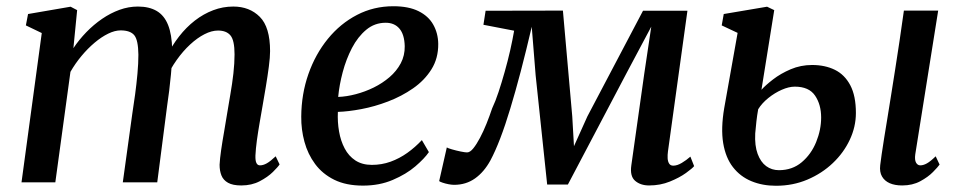

<svg xmlns="http://www.w3.org/2000/svg" viewBox="-20 -585 3084 616"><path d="M227.5 -552.5 215.5 -430.5Q233.5 -457.5 257 -481.8Q280.5 -506 307.5 -524.5Q334.5 -543 363.5 -553.5Q392.5 -564 422.5 -564Q458.5 -564 482.8 -549.8Q507 -535.5 519.2 -505Q531.5 -474.5 532.5 -425Q532.5 -419 532.2 -412.2Q532 -405.5 531.5 -398.2Q531 -391 530 -383.5L514 -403Q531.5 -438.5 554.5 -468Q577.5 -497.5 605.2 -519Q633 -540.5 664 -552.2Q695 -564 728.5 -564Q780.5 -564 813.5 -531Q846.5 -498 846.5 -421Q846.5 -401.5 842.5 -371Q838.5 -340.5 833 -307.5Q827.5 -274.5 822.5 -246Q818 -220 813 -191.2Q808 -162.5 804.2 -135Q800.5 -107.5 799.5 -86Q799 -69 802.8 -61.8Q806.5 -54.5 814 -54.5Q824.5 -54.5 836 -61Q847.5 -67.5 864.5 -83.5L877 -57.5Q872 -49.5 855.5 -33.2Q839 -17 813.2 -3.5Q787.5 10 754 10Q727 10 711.8 1.5Q696.5 -7 690.5 -22Q684.5 -37 684.5 -56.5Q685.5 -76 689.5 -103.8Q693.5 -131.5 699 -162.5Q704.5 -193.5 709 -222.5Q713.5 -250 719.2 -283Q725 -316 728.8 -349.2Q732.5 -382.5 732.5 -410.5Q732.5 -455.5 719.5 -471.2Q706.5 -487 679.5 -487Q659 -487 636 -475.2Q613 -463.5 590 -442.2Q567 -421 546.8 -392.5Q526.5 -364 512 -331L532 -396Q531 -373 528.5 -346.5Q526 -320 522.8 -293.8Q519.5 -267.5 516 -244L484.5 0H374L404.5 -220.5Q409 -249 413.5 -282.2Q418 -315.5 421 -348.8Q424 -382 424 -409.5Q423.5 -456.5 410.8 -472Q398 -487.5 367 -487.5Q348.5 -487.5 327 -477Q305.5 -466.5 283.5 -448Q261.5 -429.5 241.5 -405.5Q221.5 -381.5 206 -354.5L157.5 0H49L114 -479L63 -503.5L70 -540L206.5 -563.5Z M1356 -97Q1342 -76.5 1312.5 -51.2Q1283 -26 1240.2 -7.8Q1197.5 10.5 1144.5 10.5Q1090.5 10.5 1052.5 -8.2Q1014.5 -27 991 -58.8Q967.5 -90.5 956.8 -130Q946 -169.5 946.5 -211Q947 -283.5 969.5 -347.5Q992 -411.5 1032 -460.5Q1072 -509.5 1125.5 -537.2Q1179 -565 1242 -565Q1291 -565 1322.8 -549.2Q1354.5 -533.5 1370 -506Q1385.5 -478.5 1386 -444.5Q1386.5 -398 1364.2 -362.5Q1342 -327 1305.2 -301.5Q1268.5 -276 1225.2 -259.5Q1182 -243 1139.5 -235Q1097 -227 1064 -226Q1062.5 -193.5 1067.8 -163.2Q1073 -133 1085.8 -108.8Q1098.5 -84.5 1120.2 -70.2Q1142 -56 1173 -56Q1204.5 -56 1233 -66.2Q1261.5 -76.5 1286.8 -94.5Q1312 -112.5 1333.5 -135.5ZM1217.5 -512Q1182 -512 1155 -489.5Q1128 -467 1109.2 -431Q1090.5 -395 1079.5 -353.5Q1068.5 -312 1065 -274Q1092 -275 1121.5 -282.8Q1151 -290.5 1179 -304.2Q1207 -318 1229.8 -337.5Q1252.5 -357 1265.8 -382Q1279 -407 1278.5 -437Q1277.5 -474.5 1261.5 -493.2Q1245.5 -512 1217.5 -512Z M2062.5 10Q2035 10 2017.8 -4.8Q2000.5 -19.5 2005.5 -54.5L2047 -348.5L2069.5 -499.5L1990.5 -351L1802 7H1735.5L1698.5 -343.5L1686 -499Q1668 -422 1650.8 -356.2Q1633.5 -290.5 1617.2 -236.8Q1601 -183 1585 -141.2Q1569 -99.5 1553.5 -70.5Q1533 -33 1504 -12.5Q1475 8 1437 8Q1429 8 1418.8 6Q1408.5 4 1399.8 1Q1391 -2 1389 -4L1413.5 -112Q1417 -109.5 1430 -105.8Q1443 -102 1457.5 -99Q1472 -96 1478.5 -96Q1488 -96 1498.5 -109Q1509 -122 1520 -142.8Q1531 -163.5 1541 -188.5Q1551 -213.5 1559 -237.5Q1569.5 -259.5 1579.5 -289.8Q1589.5 -320 1599.2 -354.5Q1609 -389 1616.8 -423.2Q1624.5 -457.5 1629.5 -486.5L1531 -505.5L1538 -550.5L1786 -551L1816 -211.5L1821.5 -116L1864.5 -211.5L2043 -550.5H2185.5L2123 -99Q2121.5 -88 2122 -77.5Q2122.5 -67 2126.8 -60.2Q2131 -53.5 2140 -53.5Q2152.5 -53.5 2167.2 -62.2Q2182 -71 2195 -82.5L2207 -52Q2201.5 -45 2180.8 -30Q2160 -15 2129.2 -2.5Q2098.5 10 2062.5 10Z M2874.5 10Q2851 10 2834.5 2.8Q2818 -4.5 2809.8 -18.8Q2801.5 -33 2804 -55Q2805.5 -69 2808.8 -90.8Q2812 -112.5 2816.5 -141Q2821 -169.5 2826.8 -204.2Q2832.5 -239 2838.8 -278.8Q2845 -318.5 2852 -362.2Q2859 -406 2866 -453.5Q2873 -501 2880 -551H2990L2916.5 -90Q2914 -72 2919 -63.2Q2924 -54.5 2932.5 -54.5Q2942.5 -54.5 2953.8 -60.8Q2965 -67 2982 -83.5L2994.5 -57Q2989 -49 2973.2 -33Q2957.5 -17 2932.5 -3.5Q2907.5 10 2874.5 10ZM2469.5 11Q2426 11 2390.5 -3.8Q2355 -18.5 2331.5 -48.8Q2308 -79 2300.2 -126Q2292.5 -173 2303.5 -238L2346.5 -479.5L2295.5 -503.5L2302 -540L2441 -563.5L2464 -552.5L2423 -297Q2436 -311.5 2460.2 -330.2Q2484.5 -349 2516.8 -362.8Q2549 -376.5 2585.5 -376.5Q2627 -376.5 2658.5 -361Q2690 -345.5 2708 -311.5Q2726 -277.5 2726 -222.5Q2726 -178.5 2706.5 -136.8Q2687 -95 2652 -61.8Q2617 -28.5 2570.5 -8.8Q2524 11 2469.5 11ZM2479 -39Q2522 -39 2552.2 -64.5Q2582.5 -90 2598.5 -129.2Q2614.5 -168.5 2614.5 -208Q2614.5 -249.5 2595 -278.2Q2575.5 -307 2530 -307Q2511 -307 2488.2 -297Q2465.5 -287 2445 -270.5Q2424.5 -254 2412.5 -234.5Q2409 -215 2406.8 -195.5Q2404.5 -176 2403 -157Q2401 -117.5 2410.8 -91.2Q2420.5 -65 2438.2 -52Q2456 -39 2479 -39Z"/></svg>

Font: Merriweather 28pt Medium
Style: Italic
Weight: 500
Italic angle: -7.8°
Version: Version 2.101